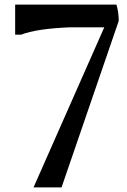

<svg xmlns="http://www.w3.org/2000/svg" viewBox="-20 -816 551 836"><path d="M487 -796Q497 -763 497 -725L248 0H126L434 -697H283Q138 -691 72 -665H46V-796Z"/></svg>

Font: Adamina
Style: Regular
Weight: 400
Designer: Cyreal (www.cyreal.org)
Foundry: Cyreal
Version: Version 1.011